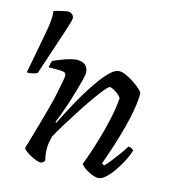

<svg xmlns="http://www.w3.org/2000/svg" viewBox="-144 -793 805 883"><g transform="rotate(15 258.0 -352.0)"><path d="M-39.4 -384 -5.5 -563.5Q-0.2 -590.3 3 -611.4Q6.2 -632.6 7.3 -651.6Q8.3 -670.6 6.4 -688.9Q15.1 -691.7 28.7 -695.1Q42.4 -698.5 54.9 -701.2Q67.5 -704 72 -704Q84.6 -704 92.6 -696.6Q100.7 -689.2 100.7 -678.5Q100.7 -673.5 96.1 -656.9Q91.6 -640.4 82.8 -614L10.1 -395Q4.1 -391 -9 -387.5Q-22.2 -384 -39.4 -384ZM129.8 0Q120.7 0 107 -5Q93.3 -10 79.3 -17.5Q65.4 -25 55.2 -33Q45.1 -41 43.1 -46Q47.6 -61.3 57 -94Q66.4 -126.6 79.4 -171.7Q92.4 -216.7 105.4 -267Q113.9 -298 120.5 -329.6Q127.1 -361.2 131.2 -384.3Q135.3 -407.3 135.3 -413.5Q135.3 -425.3 127.8 -429.2Q120.2 -433 106.9 -433H52.6Q52.6 -441 54.9 -450.2Q57.1 -459.4 59.4 -465.4Q75 -472.6 95.9 -480.6Q116.7 -488.7 137.2 -494.3Q157.6 -500 170.6 -500Q196.6 -500 210.6 -487.2Q224.5 -474.4 224.5 -451.3Q224.5 -442.3 218.5 -418.1Q212.5 -393.9 203.3 -362Q194.1 -330.2 183.5 -297.3Q172.8 -264.5 162.8 -237.8Q152.8 -211.2 147.1 -199L151.1 -195Q168.1 -229.2 189.6 -269.7Q211.1 -310.2 235.2 -350.7Q259.4 -391.2 283.9 -425.1Q308.4 -459 330.7 -479.5Q353.1 -500 371.1 -500Q385.9 -500 405.1 -491.2Q424.2 -482.5 443.3 -469.7Q462.3 -456.9 475.6 -444.6Q488.9 -432.4 489.9 -426.4Q489.9 -389.1 481.9 -343.7Q473.9 -298.2 461.5 -252.7Q449.1 -207.1 436.5 -167.5Q423.9 -128 414.5 -101.5Q405.1 -75 403.1 -69.8L414.9 -62.8Q424.6 -72.1 440.9 -92.3Q457.1 -112.5 474.1 -135.9Q491.1 -159.3 500.9 -175.8Q510.6 -175.8 517.4 -171.4Q524.2 -167 526 -163.2Q520 -142.2 506.3 -114.7Q492.7 -87.2 474.3 -60.7Q456 -34.2 437.2 -17.1Q418.4 0 402.9 0Q388.2 0 369.5 -8Q350.8 -16.1 336.2 -26.6Q321.5 -37.2 318.5 -45Q323.5 -57.5 336 -93.3Q348.5 -129.2 363.1 -178.7Q377.7 -228.2 389.1 -280.9Q400.4 -333.6 403.9 -379.9Q398.2 -389.9 387.1 -398.3Q376 -406.7 365.1 -412.5Q354.2 -418.2 348.2 -418.2Q342.5 -418.2 324.9 -397.4Q307.4 -376.5 283.9 -343.3Q260.5 -310 235.2 -270.9Q210 -231.8 187.3 -194.6Q164.5 -157.5 149.5 -130Q145.3 -115.5 142.8 -99.8Q140.3 -84.1 140.3 -69.4Q140.3 -55.9 142.2 -42.7Q144.1 -29.5 147.9 -14.5Q146.6 -11.5 142.2 -7.4Q137.8 -3.2 129.8 0Z"/></g></svg>

Font: Texturina Medium
Style: Italic
Weight: 500
Italic angle: -11°
Designer: Guillermo Torres Carreño
Foundry: Omnibus-Type
Version: Version 1.002